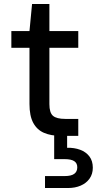

<svg xmlns="http://www.w3.org/2000/svg" viewBox="-20 -682 486 964"><path d="M284 0Q236 0 201 -15Q166 -30 147 -65Q128 -100 128 -160V-442H37V-526H128L141 -662H228V-526H373V-442H228V-159Q228 -116 246 -100.5Q264 -85 308 -85H373V0ZM206 262V202H305Q337 202 352.5 191Q368 180 368 158Q368 137 352.5 127Q337 117 305 117H252V-5H317V60Q353 59 382.5 70Q412 81 429 103.5Q446 126 446 160Q446 192 429.5 215Q413 238 385 250Q357 262 322 262Z"/></svg>

Font: DM Sans 9pt Medium
Style: Regular
Weight: 500
Version: Version 4.004;gftools[0.9.30]